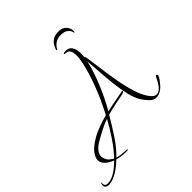

<svg xmlns="http://www.w3.org/2000/svg" viewBox="-405 -1077 1492 1492"><g transform="rotate(-45 340.5 -331.5)"><path d="M490 -892Q530 -892 552.5 -868Q575 -844 575 -812Q575 -798 571 -798Q567 -798 565 -809Q561 -829 540 -844.5Q519 -860 481 -860Q444 -860 419.5 -842Q395 -824 386 -804Q383 -797 380 -797Q373 -797 376 -809Q381 -823 392 -842.5Q403 -862 426 -877Q449 -892 490 -892ZM-70 229Q-92 230 -104.5 221Q-117 212 -113 187Q-113 184 -111 178Q-109 172 -106 170Q-107 195 -100 205Q-93 215 -77 215Q-38 215 3.5 190Q45 165 86 123Q76 120 60.5 111.5Q45 103 37 98Q-3 69 -3 31Q-3 2 23 -32Q49 -66 108 -101Q146 -124 196 -142Q246 -160 289 -171Q304 -200 318 -228Q332 -256 345 -284Q350 -295 363 -326Q376 -357 392 -399Q408 -441 422.5 -488.5Q437 -536 447 -581Q457 -626 457 -661Q457 -695 445.5 -714Q434 -733 405 -733H404Q396 -733 396 -738Q396 -743 406 -745Q454 -750 473 -722Q492 -694 492 -648Q492 -640 491.5 -631Q491 -622 490 -612Q496 -607 498 -595Q504 -563 510.5 -511Q517 -459 526 -397Q535 -335 547.5 -271.5Q560 -208 577.5 -152.5Q595 -97 619 -59Q624 -51 633 -38.5Q642 -26 655 -16Q668 -6 684 -6Q701 -6 719 -20Q735 -33 749 -56Q763 -79 775 -105Q781 -116 786 -116Q791 -116 793.5 -110.5Q796 -105 795 -100Q791 -87 778.5 -69.5Q766 -52 753 -37.5Q740 -23 732 -17Q714 -3 697.5 3.5Q681 10 667 10Q634 10 609.5 -15.5Q585 -41 567 -69Q542 -109 527.5 -170Q513 -231 505 -302Q497 -373 492.5 -442Q488 -511 483 -568Q471 -512 450 -453Q429 -394 407.5 -344.5Q386 -295 372 -268Q350 -223 324 -178Q370 -189 420 -198Q470 -207 508 -215H511Q515 -215 515 -212Q515 -209 510 -204Q505 -199 497 -197Q454 -189 404 -178.5Q354 -168 310 -156Q264 -77 217 -6Q170 65 114 120Q152 132 211 132H213Q221 132 221 136Q221 142 209 142Q181 143 154 139.5Q127 136 104 129Q60 172 15.5 198.5Q-29 225 -70 229ZM96 113Q144 63 189.5 -4Q235 -71 275 -144Q262 -140 248 -135Q234 -130 221 -123Q204 -115 175 -100Q146 -85 117.5 -68.5Q89 -52 74 -39Q54 -21 45 -4Q36 13 36 29Q36 43 41.5 56Q47 69 55 81Q60 87 73.5 97.5Q87 108 96 113Z"/></g></svg>

Font: Inspiration
Style: Regular
Weight: 400
Designer: Robert E. Leuschke
Foundry: Robert E. Leuschke
Version: Version 2.010; ttfautohint (v1.8.3)